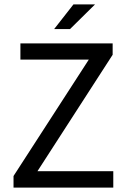

<svg xmlns="http://www.w3.org/2000/svg" viewBox="-20 -853 575 873"><path d="M41.5 0V-52.7L383.8 -582H72.8V-655.8H492.2V-604L150.4 -74.7H495.1V0ZM226.1 -720.7 314 -833H412.1L298.3 -720.7Z"/></svg>

Font: Varta Medium
Style: Regular
Weight: 500
Designer: Joana Correia, Viktoriya Grabowska, Eben Sorkin
Foundry: Sorkin Type Co.
Version: Version 1.004